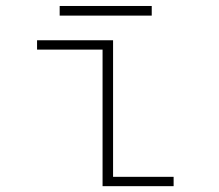

<svg xmlns="http://www.w3.org/2000/svg" viewBox="-20 -638 750 658"><path d="M367.5 -32H575V0H331.5V-468H107V-500H367.5ZM184.5 -617.5H500V-584.5H184.5Z"/></svg>

Font: League Mono Thin
Style: Regular
Weight: 100
Width: 6
Designer: Tyler Finck
Foundry: The League of Moveable Type / Tyler Finck
Version: Version 2.300;RELEASE